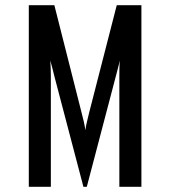

<svg xmlns="http://www.w3.org/2000/svg" viewBox="-20 -720 656 740"><path d="M91 0V-700H189.5L293.5 -289.5Q299 -268.5 303 -251.2Q307 -234 309 -218Q311 -234 315.2 -251.2Q319.5 -268.5 324.5 -289.5L430 -700H525V0H440V-424.5Q440 -435.5 440.2 -453.8Q440.5 -472 442 -486.5Q438.5 -471.5 434.2 -455.8Q430 -440 426 -424.5L314.5 0H301.5L190 -424.5Q186.5 -440 182.2 -455.8Q178 -471.5 174 -486.5Q175 -472 175.5 -453.8Q176 -435.5 176 -424.5V0Z"/></svg>

Font: Overpass Mono Medium
Style: Regular
Weight: 500
Monospace: yes
Designer: Delve Withrington, Dave Bailey
Foundry: Delve Fonts LLC
Version: Version 4.000